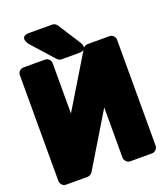

<svg xmlns="http://www.w3.org/2000/svg" viewBox="-172 -1056 1044 1210"><g transform="rotate(-20 350.0 -451.0)"><path d="M490 -748C479 -748 465 -742 458 -730L242 -373V-711C242 -727 228 -748 205 -748H59C43 -748 22 -734 22 -711V0C22 16 36 38 59 38H205C216 38 230 31 237 19L452 -337V0C452 16 467 38 490 38H637C653 38 674 23 674 0V-711C674 -727 660 -748 637 -748ZM419 -714C491 -714 451 -772 451 -772L354 -923C347 -933 335 -940 322 -940H168C94 -940 140 -878 140 -878L275 -727C281 -720 292 -714 303 -714Z"/></g></svg>

Font: Asimov Print
Style: E
Weight: 500
Designer: Google
Version: Version 2.000980; 2014